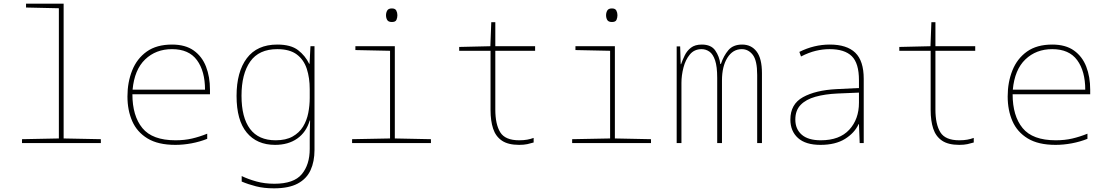

<svg xmlns="http://www.w3.org/2000/svg" viewBox="-20 -780 6040 1047"><path d="M100 0V-21L301 -25V-735L122 -739V-760H327V-25L530 -21V0Z M936 10Q842 10 784.5 -25Q727 -60 701 -119.5Q675 -179 675 -254Q675 -332 701 -396.5Q727 -461 780.5 -499Q834 -537 918 -537Q991 -537 1036.5 -504.5Q1082 -472 1103.5 -416.5Q1125 -361 1125 -291V-266H702Q702 -148 756.5 -81.5Q811 -15 937 -15Q986 -15 1027 -24.5Q1068 -34 1110 -51V-23Q1070 -7 1025 1.5Q980 10 936 10ZM1098 -291Q1098 -392 1054 -452Q1010 -512 918 -512Q830 -512 771.5 -456Q713 -400 703 -291Z M1474 247Q1419 247 1376 236Q1333 225 1298 210V180Q1333 197 1378 209.5Q1423 222 1476 222Q1582 222 1625.5 170Q1669 118 1669 32V-17Q1669 -46 1669.5 -70Q1670 -94 1671 -123H1669Q1650 -59 1601 -24.5Q1552 10 1480 10Q1381 10 1325.5 -57Q1270 -124 1270 -257Q1270 -388 1326 -462.5Q1382 -537 1492 -537Q1566 -537 1605.5 -506.5Q1645 -476 1666 -432H1668L1673 -528H1695V38Q1695 101 1673.5 148Q1652 195 1603.5 221Q1555 247 1474 247ZM1483 -15Q1539 -15 1575.5 -35.5Q1612 -56 1632.5 -89.5Q1653 -123 1661 -164Q1669 -205 1669 -246V-294Q1669 -355 1653 -404.5Q1637 -454 1598.5 -483Q1560 -512 1492 -512Q1392 -512 1344.5 -444.5Q1297 -377 1297 -258Q1297 -139 1343.5 -77Q1390 -15 1483 -15Z M2117 -660Q2098 -660 2091.5 -671Q2085 -682 2085 -697Q2085 -711 2091.5 -722.5Q2098 -734 2117 -734Q2135 -734 2141 -722.5Q2147 -711 2147 -697Q2147 -684 2142 -672Q2137 -660 2117 -660ZM1900 0V-21L2107 -25V-503L1918 -507V-528H2133V-25L2330 -21V0Z M2811 10Q2751 10 2717 -13Q2683 -36 2669 -78.5Q2655 -121 2655 -180V-503H2484V-524L2654 -528L2659 -659H2681V-528H2898V-503H2681V-183Q2681 -102 2708 -58.5Q2735 -15 2811 -15Q2836 -15 2855 -18.5Q2874 -22 2890 -28V-3Q2874 2 2855.5 6Q2837 10 2811 10Z M3317 -660Q3298 -660 3291.5 -671Q3285 -682 3285 -697Q3285 -711 3291.5 -722.5Q3298 -734 3317 -734Q3335 -734 3341 -722.5Q3347 -711 3347 -697Q3347 -684 3342 -672Q3337 -660 3317 -660ZM3100 0V-21L3307 -25V-503L3118 -507V-528H3333V-25L3530 -21V0Z M3670 0V-527H3689L3692 -430H3694Q3702 -453 3714 -478Q3726 -503 3748 -520Q3770 -537 3807 -537Q3858 -537 3880.5 -504.5Q3903 -472 3908 -431H3911Q3926 -476 3952 -506.5Q3978 -537 4027 -537Q4077 -537 4106 -499Q4135 -461 4135 -381V0H4109V-372Q4109 -450 4085 -481Q4061 -512 4025 -512Q3976 -512 3946.5 -465Q3917 -418 3917 -341V0H3891V-355Q3891 -417 3879.5 -451Q3868 -485 3848.5 -498.5Q3829 -512 3806 -512Q3766 -512 3742 -483Q3718 -454 3707 -411.5Q3696 -369 3696 -328V0Z M4454 10Q4373 10 4331.5 -27.5Q4290 -65 4290 -128Q4290 -212 4358.5 -250Q4427 -288 4541 -294L4664 -300V-343Q4664 -435 4625 -473.5Q4586 -512 4504 -512Q4467 -512 4429 -503Q4391 -494 4348 -472L4339 -497Q4379 -517 4420.5 -527Q4462 -537 4505 -537Q4598 -537 4644 -492.5Q4690 -448 4690 -350V0H4668L4664 -103H4662Q4640 -55 4588 -22.5Q4536 10 4454 10ZM4456 -15Q4558 -15 4611 -72.5Q4664 -130 4664 -220V-275L4546 -270Q4479 -267 4427 -252.5Q4375 -238 4346 -208Q4317 -178 4317 -128Q4317 -76 4352 -45.5Q4387 -15 4456 -15Z M5211 10Q5151 10 5117 -13Q5083 -36 5069 -78.5Q5055 -121 5055 -180V-503H4884V-524L5054 -528L5059 -659H5081V-528H5298V-503H5081V-183Q5081 -102 5108 -58.5Q5135 -15 5211 -15Q5236 -15 5255 -18.5Q5274 -22 5290 -28V-3Q5274 2 5255.5 6Q5237 10 5211 10Z M5736 10Q5642 10 5584.5 -25Q5527 -60 5501 -119.5Q5475 -179 5475 -254Q5475 -332 5501 -396.5Q5527 -461 5580.5 -499Q5634 -537 5718 -537Q5791 -537 5836.5 -504.5Q5882 -472 5903.5 -416.5Q5925 -361 5925 -291V-266H5502Q5502 -148 5556.5 -81.5Q5611 -15 5737 -15Q5786 -15 5827 -24.5Q5868 -34 5910 -51V-23Q5870 -7 5825 1.5Q5780 10 5736 10ZM5898 -291Q5898 -392 5854 -452Q5810 -512 5718 -512Q5630 -512 5571.5 -456Q5513 -400 5503 -291Z"/></svg>

Font: Noto Sans Mono Thin
Style: Regular
Weight: 100
Designer: Monotype Design Team
Foundry: Monotype Imaging Inc.
Version: Version 2.014